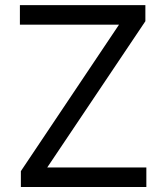

<svg xmlns="http://www.w3.org/2000/svg" viewBox="-20 -748 665 768"><path d="M63.5 0V-63.5L456.1 -649.4H59.6V-727.5H561.5V-663.1L168.9 -78.1H565.4V0Z"/></svg>

Font: Inter
Style: Regular
Weight: 400
Designer: Rasmus Andersson
Foundry: rsms
Version: Version 4.000;git-8c9346024